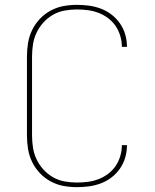

<svg xmlns="http://www.w3.org/2000/svg" viewBox="-20 -763 640 791"><path d="M297 8Q269 8 241.5 3Q214 -2 189 -15.5Q164 -29 144.5 -49.5Q125 -70 112.5 -95.5Q100 -121 95.5 -149Q91 -177 91 -205V-530Q91 -558 95.5 -586Q100 -614 112.5 -639.5Q125 -665 144.5 -685.5Q164 -706 189 -719.5Q214 -733 241.5 -738Q269 -743 297 -743Q323 -743 348 -739.5Q373 -736 396.5 -727Q420 -718 440 -702.5Q460 -687 474.5 -666Q489 -645 496 -620.5Q503 -596 503 -571V-570H482V-571Q482 -593 475.5 -615Q469 -637 456.5 -655.5Q444 -674 425.5 -688Q407 -702 386 -710Q365 -718 342.5 -721Q320 -724 297 -724Q272 -724 246.5 -719.5Q221 -715 199 -702.5Q177 -690 159.5 -671Q142 -652 131 -629Q120 -606 116 -581Q112 -556 112 -530V-205Q112 -179 116 -154Q120 -129 131 -106Q142 -83 159.5 -64Q177 -45 199 -32.5Q221 -20 246.5 -15.5Q272 -11 297 -11Q320 -11 342.5 -14Q365 -17 386 -25Q407 -33 425.5 -47Q444 -61 456.5 -79.5Q469 -98 475.5 -120Q482 -142 482 -164V-165H503V-164Q503 -139 496 -114.5Q489 -90 474.5 -69Q460 -48 440 -32.5Q420 -17 396.5 -8Q373 1 348 4.5Q323 8 297 8Z"/></svg>

Font: Iosevka Thin Extended
Style: Regular
Weight: 100
Width: 7
Monospace: yes
Designer: Belleve Invis
Foundry: Belleve Invis
Version: Version 32.5.0; ttfautohint (v1.8.4)